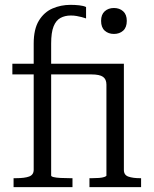

<svg xmlns="http://www.w3.org/2000/svg" viewBox="-20 -772 635 792"><path d="M31 -509H415V-465H31ZM450 -632Q427 -632 412 -645.5Q397 -659 397 -686Q397 -712 412 -725.5Q427 -739 450 -739Q473 -739 488 -725.5Q503 -712 503 -686Q503 -659 488 -645.5Q473 -632 450 -632ZM349 0V-37H360Q375 -37 388.5 -38Q402 -39 410.5 -42Q419 -45 419 -48V-423Q419 -434 415.5 -442Q412 -450 405 -455Q398 -460 386 -462.5Q374 -465 358 -465H348V-509H491V-71Q491 -50 509.5 -43.5Q528 -37 557 -37H562V0ZM279 0H36V-37H46Q82 -37 100.5 -44Q119 -51 119 -72V-592Q119 -652 140.5 -687Q162 -722 196.5 -737Q231 -752 271 -752Q290 -752 307.5 -750Q325 -748 335 -743V-696Q327 -699 317 -701.5Q307 -704 296 -706Q285 -708 272 -708Q248 -708 229.5 -698Q211 -688 201 -663Q191 -638 191 -592V-48Q191 -44 201 -41.5Q211 -39 229 -38Q247 -37 269 -37H279Z"/></svg>

Font: Roboto Serif 28pt Condensed Light
Style: Regular
Weight: 300
Width: 3
Designer: Greg Gazdowicz
Foundry: Commercial Type
Version: Version 1.008